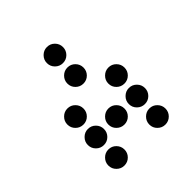

<svg xmlns="http://www.w3.org/2000/svg" viewBox="-179 -795 906 906"><g transform="rotate(-45 273.5 -342.0)"><path d="M327.1 -615.2Q327.1 -592.8 311.5 -577.1Q295.9 -561.5 273.4 -561.5Q251.5 -561.5 235.6 -577.1Q219.7 -592.8 219.7 -615.2Q219.7 -637.2 235.6 -653.1Q251.5 -668.9 273.4 -668.9Q295.9 -668.9 311.5 -653.1Q327.1 -637.2 327.1 -615.2ZM327.1 -478.5Q327.1 -456.1 311.5 -440.4Q295.9 -424.8 273.4 -424.8Q251.5 -424.8 235.6 -440.4Q219.7 -456.1 219.7 -478.5Q219.7 -500.5 235.6 -516.4Q251.5 -532.2 273.4 -532.2Q295.9 -532.2 311.5 -516.4Q327.1 -500.5 327.1 -478.5ZM190.4 -341.8Q190.4 -319.3 174.8 -303.7Q159.2 -288.1 136.7 -288.1Q114.7 -288.1 98.9 -303.7Q83 -319.3 83 -341.8Q83 -363.8 98.9 -379.6Q114.7 -395.5 136.7 -395.5Q159.2 -395.5 174.8 -379.6Q190.4 -363.8 190.4 -341.8ZM463.9 -341.8Q463.9 -319.3 448.2 -303.7Q432.6 -288.1 410.2 -288.1Q388.2 -288.1 372.3 -303.7Q356.4 -319.3 356.4 -341.8Q356.4 -363.8 372.3 -379.6Q388.2 -395.5 410.2 -395.5Q432.6 -395.5 448.2 -379.6Q463.9 -363.8 463.9 -341.8ZM190.4 -205.1Q190.4 -182.6 174.8 -167Q159.2 -151.4 136.7 -151.4Q114.7 -151.4 98.9 -167Q83 -182.6 83 -205.1Q83 -227.1 98.9 -242.9Q114.7 -258.8 136.7 -258.8Q159.2 -258.8 174.8 -242.9Q190.4 -227.1 190.4 -205.1ZM327.1 -205.1Q327.1 -182.6 311.5 -167Q295.9 -151.4 273.4 -151.4Q251.5 -151.4 235.6 -167Q219.7 -182.6 219.7 -205.1Q219.7 -227.1 235.6 -242.9Q251.5 -258.8 273.4 -258.8Q295.9 -258.8 311.5 -242.9Q327.1 -227.1 327.1 -205.1ZM463.9 -205.1Q463.9 -182.6 448.2 -167Q432.6 -151.4 410.2 -151.4Q388.2 -151.4 372.3 -167Q356.4 -182.6 356.4 -205.1Q356.4 -227.1 372.3 -242.9Q388.2 -258.8 410.2 -258.8Q432.6 -258.8 448.2 -242.9Q463.9 -227.1 463.9 -205.1ZM190.4 -68.4Q190.4 -45.9 174.8 -30.3Q159.2 -14.6 136.7 -14.6Q114.7 -14.6 98.9 -30.3Q83 -45.9 83 -68.4Q83 -90.3 98.9 -106.2Q114.7 -122.1 136.7 -122.1Q159.2 -122.1 174.8 -106.2Q190.4 -90.3 190.4 -68.4ZM463.9 -68.4Q463.9 -45.9 448.2 -30.3Q432.6 -14.6 410.2 -14.6Q388.2 -14.6 372.3 -30.3Q356.4 -45.9 356.4 -68.4Q356.4 -90.3 372.3 -106.2Q388.2 -122.1 410.2 -122.1Q432.6 -122.1 448.2 -106.2Q463.9 -90.3 463.9 -68.4Z"/></g></svg>

Font: DatDot
Style: Regular
Weight: 400
Designer: GGBot
Version: 1.00